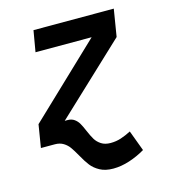

<svg xmlns="http://www.w3.org/2000/svg" viewBox="-110 -643 820 917"><g transform="rotate(-15 300.0 -184.0)"><path d="M47 -113 399.5 -448.5H122L140 -553H537L515 -418.5L172 -96H186Q206 -96 219.5 -86.2Q233 -76.5 241.2 -62.2Q249.5 -48 260 -23Q272 5 282.2 22Q292.5 39 310.8 51Q329 63 357 63Q384 63 408.5 55Q433 47 459 33.5L497 135.5Q460 157.5 418.5 171Q377 184.5 338 184.5Q298.5 184.5 272 170Q245.5 155.5 229.8 135.2Q214 115 195.5 81.5Q180 54 168.5 37.8Q157 21.5 139.5 10.8Q122 0 97.5 0H28.5Z"/></g></svg>

Font: JuliaMono SemiBold
Style: Italic
Weight: 600
Italic angle: -9°
Monospace: yes
Designer: cormullion
Foundry: corm
Version: Version 0.056; ttfautohint (v1.8.4)